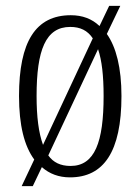

<svg xmlns="http://www.w3.org/2000/svg" viewBox="-20 -596 479 656"><path d="M97 -51 54 40H92L123 -25C149 -2 181 10 219 10C334 10 395 -77 395 -268C395 -364 377 -435 345 -480L391 -576H353L320 -507C294 -532 261 -544 222 -544C102 -544 45 -454 45 -268C45 -168 63 -97 97 -51ZM297 -465 127 -101C112 -142 105 -197 105 -268C105 -425 136 -504 220 -504C254 -504 279 -492 297 -465ZM221 -29C187 -29 162 -41 145 -65L315 -428C328 -390 334 -337 334 -268C334 -111 304 -29 221 -29Z"/></svg>

Font: Noto Serif Thai ExtraCondensed Light
Style: Regular
Weight: 300
Width: 2
Designer: Monotype Design Team
Foundry: Monotype Imaging Inc.
Version: Version 2.002